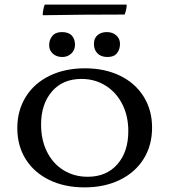

<svg xmlns="http://www.w3.org/2000/svg" viewBox="-20 -803 734 832"><path d="M55 -248Q55 -324 91.5 -383Q128 -442 194.5 -474.5Q261 -507 348 -507Q434 -507 500 -475Q566 -443 602.5 -384.5Q639 -326 639 -250Q639 -173 602.5 -114.5Q566 -56 499.5 -23.5Q433 9 346 9Q260 9 194 -23Q128 -55 91.5 -113Q55 -171 55 -248ZM536 -235Q536 -300 510 -351.5Q484 -403 437.5 -432Q391 -461 333 -461Q252 -461 205 -406.5Q158 -352 158 -263Q158 -196 184 -144.5Q210 -93 256 -65Q302 -37 360 -37Q441 -37 488.5 -91Q536 -145 536 -235ZM193 -607Q193 -631 207 -647.5Q221 -664 248 -664Q277 -664 291 -649Q305 -634 305 -609Q305 -586 289 -571Q273 -556 250 -556Q225 -556 209 -570.5Q193 -585 193 -607ZM387 -613Q387 -637 402.5 -650.5Q418 -664 443 -664Q468 -664 484 -649.5Q500 -635 500 -613Q500 -589 487 -572.5Q474 -556 446 -556Q418 -556 402.5 -571.5Q387 -587 387 -613ZM520 -740Q336 -740 165 -737Q165 -746 167.5 -760.5Q170 -775 174 -783H529Q529 -763 520 -740Z"/></svg>

Font: Vollkorn SC
Style: Regular
Weight: 400
Designer: Friedrich Althausen
Foundry: Friedrich Althausen
Version: Version 4.015